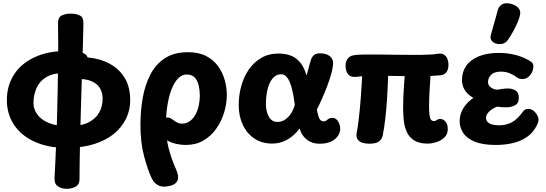

<svg xmlns="http://www.w3.org/2000/svg" viewBox="-20 -886 3401 1195"><path d="M391.3 34.2Q281.8 34.2 198.7 -2.5Q115.6 -39.2 69.2 -106.4Q22.8 -173.7 22.8 -263.8Q22.8 -352.1 66.4 -420.9Q110 -489.8 194.7 -529.6Q279.3 -569.4 402.1 -569.4Q433 -569.4 461.1 -564.8Q489.2 -560.1 505.9 -551.4Q521.3 -544.9 527.1 -522.1Q532.8 -499.3 528.4 -476.4Q524.9 -453.4 511.1 -436.2Q497.3 -418.9 475.4 -419.3Q450.9 -420.4 426 -426Q401.1 -431.6 380.6 -431.6Q310.8 -431.6 268.7 -406.4Q226.7 -381.2 207.6 -338.6Q188.4 -296 188.4 -243.9Q188.4 -205.8 212.8 -172.7Q237.1 -139.6 285.7 -119.9Q334.3 -100.3 408.1 -100.3Q482 -100.3 528.5 -123.1Q575 -145.8 596.9 -184.8Q618.8 -223.8 618.8 -272.8Q618.8 -308.3 602.4 -336.7Q586.1 -365.1 549.1 -380.9Q512 -396.8 450.7 -394.4Q425.2 -393.7 411.3 -402.6Q397.3 -411.4 392.4 -426.2Q387.6 -440.9 387.6 -455.8Q387.6 -485.1 410.2 -506.1Q432.8 -527 467.1 -529.3Q524.3 -532.4 581.4 -519.7Q638.4 -507 685.9 -475.3Q733.4 -443.7 761.9 -390.8Q790.3 -337.9 790.3 -260.7Q790.3 -202.3 765.6 -149.6Q740.9 -96.9 691.4 -55.3Q642 -13.7 567.1 10.3Q492.2 34.2 391.3 34.2ZM395.8 289.2Q362.9 289.2 340.3 273.5Q317.7 257.8 319.4 223.9Q322.2 173.9 325 111.3Q327.8 48.8 330.7 -21.7Q333.6 -92.2 335.4 -167.9Q337.3 -243.6 338.8 -319.9Q340.3 -396.3 341.4 -470.7Q342.6 -545 342.3 -612.6Q342 -680.1 341.2 -738Q340.4 -778.1 363.7 -789.6Q386.9 -801.1 420.1 -801.1Q452.6 -801.1 476.3 -789.9Q500 -778.7 499.2 -739.8Q498.4 -683.4 496.2 -614.2Q493.9 -545 491.5 -467.9Q489.1 -390.9 486.6 -311.1Q484.1 -231.2 482 -153.4Q479.9 -75.7 478.3 -4.5Q476.7 66.7 475.7 126.3Q474.7 185.9 474.9 228.9Q474.9 262.2 450.7 275.7Q426.6 289.2 395.8 289.2Z M1042.8 269.6Q997 282 968.3 269.1Q939.6 256.1 923.9 223.1Q899.9 172.2 877 87.5Q854.1 2.8 854.1 -109.2Q854.1 -194.1 867.9 -274.6Q881.7 -355 914.8 -419.9Q947.9 -484.9 1005.4 -523Q1062.9 -561.1 1150.3 -561.1Q1217.4 -561.1 1263.6 -536.9Q1309.8 -512.8 1337.8 -473.3Q1365.9 -433.9 1378.8 -387.1Q1391.7 -340.3 1391.7 -295.9Q1391.7 -240.4 1374.8 -185.4Q1357.9 -130.3 1325.6 -84.6Q1293.3 -38.9 1246.3 -11.4Q1199.2 16 1137.9 16Q1097.1 16 1061.1 5.4Q1025.1 -5.1 1003.3 -26.1Q981.7 -46.2 974.5 -69.7Q967.3 -93.2 975.1 -110.9Q981.7 -126.3 992.8 -139.2Q1004 -152.1 1020.3 -154.3Q1036.6 -156.6 1057.7 -139.6Q1071.1 -129.3 1083.7 -122.9Q1096.3 -116.4 1111.6 -116.4Q1140.4 -116.4 1161.9 -132.2Q1183.3 -148 1197 -173.6Q1210.7 -199.1 1217.2 -229.7Q1223.7 -260.3 1223.7 -290.6Q1223.7 -321.8 1217.2 -352.1Q1210.7 -382.3 1193.1 -402.4Q1175.4 -422.4 1141.9 -422.4Q1111.7 -422.4 1087.8 -397.4Q1064 -372.3 1047.1 -328.3Q1030.2 -284.3 1021.6 -228.2Q1013 -172.1 1013 -109.2Q1013 -27.2 1030.2 38.9Q1047.4 105 1075.8 167.6Q1095.2 212.2 1085.3 236.4Q1075.3 260.7 1042.8 269.6Z M1968.4 8.6Q1921.4 8.6 1888.5 -17.9Q1855.6 -44.4 1845.1 -86.6Q1815.1 -44.8 1770.9 -18.6Q1726.7 7.6 1674.7 7.6Q1609.7 7.6 1562.9 -24Q1516.1 -55.6 1490.9 -110Q1465.7 -164.4 1465.7 -232.2Q1465.7 -292.1 1481.2 -349.3Q1496.8 -406.4 1528 -452.3Q1559.2 -498.1 1605.6 -525.4Q1652 -552.8 1713.9 -552.8Q1750.2 -552.8 1783.4 -542.3Q1816.6 -531.9 1843.9 -502.4Q1871.2 -472.9 1888 -416.2Q1894.3 -438.6 1900.5 -460.9Q1906.7 -483.3 1912.1 -504.3Q1920.2 -532 1934 -543.1Q1947.8 -554.2 1969.3 -554.2Q2011.2 -554.2 2032.6 -536.7Q2053.9 -519.1 2053.2 -492.7Q2052.1 -463.4 2041.2 -424.9Q2030.3 -386.4 2014.8 -345.7Q1999.2 -305 1982.5 -267.9Q1965.8 -230.8 1952 -204.1Q1957 -178.1 1962.2 -161.7Q1967.4 -145.2 1975.2 -137.9Q1983 -130.7 1993.6 -130.7Q2002.2 -130.7 2008.2 -134.1Q2014.2 -137.6 2021.4 -143.6Q2027.6 -149.2 2035.9 -150.9Q2044.2 -152.6 2052 -151.9Q2069.4 -151 2080.8 -135.7Q2092.1 -120.4 2095.9 -99.2Q2099.7 -77.9 2092.7 -58.4Q2083 -30.9 2052.4 -11.2Q2021.8 8.6 1968.4 8.6ZM1707.8 -127Q1743.3 -127 1772.1 -155.9Q1800.9 -184.8 1814.8 -232.7Q1808.8 -281.4 1800.9 -317.2Q1793 -353 1782.6 -376.7Q1772.1 -400.3 1759.3 -412.1Q1746.6 -423.9 1729.4 -423.9Q1706.4 -423.9 1688.8 -409.5Q1671.1 -395.1 1659.2 -370.1Q1647.2 -345 1641.1 -311.4Q1634.9 -277.8 1634.9 -239.1Q1634.9 -192.7 1653.1 -159.8Q1671.3 -127 1707.8 -127Z M2642.1 7.8Q2589.3 7.8 2558.2 -11.8Q2527.1 -31.3 2512.3 -63.8Q2497.6 -96.2 2493.2 -135.5Q2488.9 -174.8 2488.9 -214Q2488.9 -250.4 2490.5 -285.2Q2492.1 -320 2494.3 -352.2Q2496.6 -384.3 2498.8 -412.3L2395.7 -413.9Q2394.4 -380.3 2393.1 -346.9Q2391.8 -313.6 2389.6 -281.1Q2385.1 -203.9 2377.4 -142.2Q2369.8 -80.6 2362.2 -43.6Q2358.1 -21.7 2340.2 -6.6Q2322.3 8.4 2277.3 8.4Q2258 8.4 2237.6 3Q2217.1 -2.4 2205.9 -18.3Q2194.8 -34.1 2200.7 -63.8Q2206.2 -91.4 2210.9 -128.5Q2215.6 -165.6 2219.2 -203.6Q2222.8 -241.6 2225.2 -273Q2227.7 -308.8 2229.9 -343.2Q2232.1 -377.7 2234.1 -411.3Q2226.1 -410.3 2219.7 -410.1Q2213.2 -409.9 2207 -408.7Q2168.9 -403.3 2153 -417.2Q2137.1 -431.1 2132.6 -456.3Q2126.4 -490.9 2139.8 -514.3Q2153.1 -537.8 2180.8 -542.1Q2202.7 -546.1 2245.8 -546.7Q2288.9 -547.3 2344.9 -546.6Q2401 -545.8 2461.2 -545Q2497.3 -545 2532.7 -544.6Q2568.1 -544.2 2600.2 -544.6Q2632.3 -545 2657.9 -546.4Q2683.6 -547.8 2699.6 -550.6Q2728.3 -555.9 2743.8 -545.6Q2759.2 -535.2 2765.6 -517.2Q2772 -499.2 2771.2 -479.6Q2770.4 -454.9 2759.9 -438.6Q2749.3 -422.2 2726.7 -418.1Q2714.9 -417.1 2697.3 -415.7Q2679.8 -414.3 2659.3 -413.3Q2657.9 -386.9 2655.8 -356.6Q2653.7 -326.3 2652.1 -294.5Q2650.4 -262.7 2650.4 -228.8Q2650.4 -195.3 2652.7 -173.9Q2655 -152.6 2661.5 -142.5Q2668 -132.4 2680.9 -132.4Q2689.1 -132.4 2696.2 -137.3Q2703.3 -142.2 2711.6 -145.2Q2724.6 -147.4 2734.4 -142.8Q2747.9 -138.1 2757.4 -122.3Q2766.9 -106.4 2766.9 -82.9Q2766.9 -50.2 2745.8 -30.3Q2724.7 -10.3 2695.6 -1.3Q2666.6 7.8 2642.1 7.8Z M3066.6 16.2Q2982.7 16.2 2933.2 -4.9Q2883.7 -26 2862.3 -59.9Q2840.9 -93.8 2840.9 -131.6Q2840.9 -162.4 2851.8 -188.8Q2862.8 -215.2 2882.3 -237.7Q2901.9 -260.1 2926.3 -276.4Q2902.8 -290 2886.9 -307.1Q2871.1 -324.2 2863.3 -344.8Q2855.4 -365.3 2855.4 -388.2Q2855.4 -438.9 2881.8 -476.6Q2908.1 -514.2 2959.6 -535.4Q3011 -556.7 3085.2 -556.7Q3139.9 -556.7 3191.5 -543.2Q3243.1 -529.7 3283.9 -503Q3293.7 -496.8 3296.7 -489.1Q3299.7 -481.3 3299.7 -473.8Q3299.7 -442.1 3279.4 -418Q3259.1 -393.9 3232.8 -393.9Q3224.9 -393.9 3216 -395.5Q3207.1 -397.1 3199.3 -403.1Q3178.8 -419.1 3153.3 -429.7Q3127.9 -440.2 3098.2 -440.2Q3055.6 -440.2 3036.5 -420.4Q3017.4 -400.7 3017.4 -376Q3017.4 -355.1 3034.1 -342.7Q3050.7 -330.2 3071.7 -327.7Q3090.2 -329.6 3106.2 -332.4Q3122.2 -335.3 3141.4 -335.3Q3167.4 -335.3 3188.3 -323.3Q3209.1 -311.3 3209.1 -277.6Q3209.1 -242.6 3185 -230.3Q3160.9 -218.1 3131 -218.1Q3117.3 -218.1 3101.8 -219.1Q3086.3 -220.1 3074.7 -222.3Q3055.2 -215.4 3039.1 -204Q3023 -192.6 3014 -179.3Q3005 -166 3005 -153.7Q3005 -137.2 3015.1 -126.6Q3025.1 -115.9 3043.3 -111Q3061.6 -106.1 3086.8 -106.1Q3129.1 -106.1 3164 -123.8Q3198.9 -141.4 3237.3 -194.3Q3243.6 -202.8 3251.9 -205.6Q3260.2 -208.3 3268 -208.3Q3285.7 -208.3 3300.1 -197.1Q3314.6 -185.8 3323.2 -169.9Q3331.8 -154.1 3331.8 -140.4Q3331.8 -133.4 3328.7 -123.7Q3325.6 -113.9 3320.6 -104.1Q3296.7 -58.1 3257.3 -31.8Q3218 -5.6 3169.1 5.3Q3120.1 16.2 3066.6 16.2Z M3089.3 -611.6Q3060.9 -611.6 3044.3 -627.9Q3027.7 -644.2 3035 -668Q3040.2 -686.9 3048.2 -715.6Q3056.1 -744.2 3064.7 -773.6Q3073.2 -802.9 3077.9 -822.2Q3082.9 -841.7 3097.3 -853.7Q3111.8 -865.7 3133.3 -865.7Q3153.8 -865.7 3174.4 -857.6Q3195.1 -849.6 3208.3 -833.8Q3221.6 -818 3216.8 -794.2Q3213.3 -775.4 3202.3 -748.9Q3191.2 -722.3 3175.4 -693.3Q3159.6 -664.2 3141.2 -637.7Q3132.9 -625.3 3120.1 -618.4Q3107.3 -611.6 3089.3 -611.6Z"/></svg>

Font: Playpen Sans
Style: Regular
Weight: 400
Designer: Laura Meseguer, Veronika Burian, José Scaglione, Kostas Bartsokas, Vera Evstafieva, Tom Grace, Yorlmar Campos
Foundry: TypeTogether
Version: Version 2.000